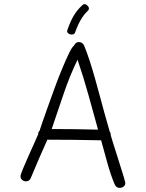

<svg xmlns="http://www.w3.org/2000/svg" viewBox="-20 -902 711 936"><path d="M591 -10Q591 1 582.5 7.5Q574 14 563 14Q547 14 539 -3Q518 -54 503 -109Q488 -164 473 -218Q342 -221 211 -221Q169 -128 130 -34Q123 -18 107 -18Q96 -18 88 -25Q80 -32 80 -43Q80 -50 91.5 -78Q103 -106 118 -139.5Q133 -173 147 -204Q161 -235 166 -247Q166 -258 173 -265Q174 -269 184.5 -299.5Q195 -330 210.5 -373.5Q226 -417 244.5 -468Q263 -519 281.5 -563.5Q300 -608 315.5 -640.5Q331 -673 341 -680Q349 -697 364 -697Q382 -697 390 -680Q403 -649 417 -606Q431 -563 444 -516.5Q457 -470 469 -425.5Q481 -381 490 -348L515 -260Q520 -254 519.5 -249.5Q519 -245 521 -239Q523 -230 529.5 -210.5Q536 -191 543.5 -166.5Q551 -142 559.5 -115.5Q568 -89 575 -66.5Q582 -44 586.5 -28.5Q591 -13 591 -10ZM458 -270Q434 -357 410.5 -441.5Q387 -526 358 -611Q319 -530 290 -444Q261 -358 232 -273Q345 -273 458 -270ZM407 -874Q421 -860 405 -846Q388 -830 373 -804Q358 -778 345 -741V-742Q343 -736 336.5 -734.5Q330 -733 323 -734.5Q316 -736 311 -741Q306 -746 308 -754Q322 -796 339.5 -825.5Q357 -855 380 -875H379Q393 -889 407 -874Z"/></svg>

Font: Wynona
Style: Regular
Weight: 400
Italic angle: -12°
Designer: Kanati
Foundry: Kanati and Michael Everson
Version: Version 2.000